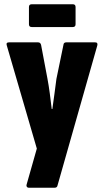

<svg xmlns="http://www.w3.org/2000/svg" viewBox="-20 -697 488 902"><path d="M115 185Q109 185 106 180.5Q103 176 105 170L153 1L12 -483Q7 -498 22 -498H159Q170 -498 173 -486L203 -327Q209 -295 214 -257.5Q219 -220 223 -185H226Q231 -220 236 -257.5Q241 -295 245 -326L278 -486Q279 -498 291 -498H427Q441 -498 437 -483L250 175Q248 185 236 185ZM129 -570Q116 -570 116 -583V-664Q116 -677 129 -677H322Q335 -677 335 -664V-583Q335 -570 322 -570Z"/></svg>

Font: Sofia Sans Condensed Black
Style: Regular
Weight: 900
Designer: Botio Nikoltchev, Ani Petrova
Foundry: lettersoup
Version: Version 4.101